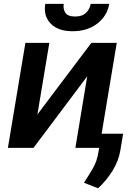

<svg xmlns="http://www.w3.org/2000/svg" viewBox="-20 -768 727 997"><path d="M174.4 -174 454.5 -545.5H586.3L495.4 0H371.4L432.9 -371.8L153.8 0H21L111.9 -545.5H236.2ZM451 -747.9H547.2Q536.9 -685.7 485.4 -645.8Q433.9 -605.8 357.2 -605.8Q281.2 -605.8 242.9 -645.8Q204.5 -685.7 215.2 -747.9H311.1Q306.5 -722.3 319.1 -702.2Q331.7 -682.2 370 -682.2Q407.7 -682.2 427.2 -702.1Q446.7 -721.9 451 -747.9ZM619.3 -73.5 604.8 13.5Q595.9 68.2 563.7 119.7Q531.6 171.2 489.3 209.5L416.2 181.1Q440 144.2 461.8 107.1Q483.7 70 491.5 20.2L507.1 -73.5Z"/></svg>

Font: Inter UI Semi Bold
Style: Italic
Weight: 600
Italic angle: -9.39999°
Designer: Rasmus Andersson
Foundry: rsms
Version: 3.2;8d6f07862